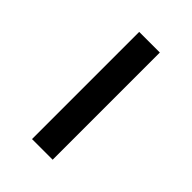

<svg xmlns="http://www.w3.org/2000/svg" viewBox="5 -476 342 342"><g transform="rotate(-45 175.5 -305.0)"><path d="M311 -331V-279H41V-331Z"/></g></svg>

Font: Pathway Extreme 8pt Thin 12pt Medium
Style: Regular
Weight: 500
Version: Version 1.001;gftools[0.9.26]